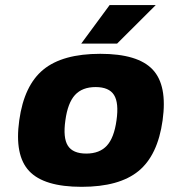

<svg xmlns="http://www.w3.org/2000/svg" viewBox="-20 -720 660 750"><path d="M149.4 -448.2Q224.6 -509.8 371.6 -509.8Q518.6 -509.8 576.4 -448.2Q634.3 -386.7 615.2 -250Q596.2 -113.3 521 -51.8Q445.8 9.8 298.8 9.8Q151.9 9.8 94 -51.8Q36.1 -113.3 55.2 -250Q74.2 -386.7 149.4 -448.2ZM235.4 -250Q225.6 -181.6 245.1 -150.9Q264.6 -120.1 316.9 -120.1Q369.1 -120.1 397.5 -151.1Q425.8 -182.1 435.1 -250Q444.8 -318.4 425.3 -349.1Q405.8 -379.9 353.5 -379.9Q301.3 -379.9 272.9 -348.9Q244.6 -317.9 235.4 -250ZM297.4 -549.8 408.2 -700.2H588.4L437.5 -549.8Z"/></svg>

Font: Fivo Sans Heavy
Style: Regular
Weight: 900
Designer: Alexander Slobzheninov
Foundry: Alexander Slobzheninov
Version: 1.0